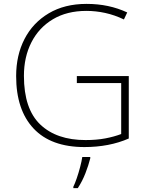

<svg xmlns="http://www.w3.org/2000/svg" viewBox="-20 -839 762 987"><path d="M375 -448H642V-127Q592 -105 534.5 -94Q477 -83 414 -83Q242 -83 152.5 -178.5Q63 -274 63 -448Q63 -555 106 -638.5Q149 -722 230.5 -770.5Q312 -819 425 -819Q483 -819 535 -808Q587 -797 634 -775L617 -739Q569 -762 520.5 -772.5Q472 -783 424 -783Q324 -783 252 -740Q180 -697 141.5 -621.5Q103 -546 103 -449Q103 -279 187 -199Q271 -119 420 -119Q476 -119 521 -127.5Q566 -136 603 -150V-412H375ZM444 -25Q435 11 419 52Q403 93 380 128H357V121Q365 105 374.5 77.5Q384 50 392 19.5Q400 -11 403 -32H444Z"/></svg>

Font: Noto Sans Telugu UI ExtraLight
Style: Regular
Weight: 200
Designer: Jelle Bosma - Monotype Design Team
Foundry: Monotype Imaging Inc.
Version: Version 2.005; ttfautohint (v1.8.4.7-5d5b)